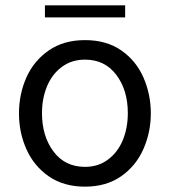

<svg xmlns="http://www.w3.org/2000/svg" viewBox="-20 -691 635 718"><path d="M79 -402Q107 -464 162.5 -502.5Q218 -541 298 -541Q378 -541 433.5 -502.5Q489 -464 516.5 -401Q544 -338 544 -267Q544 -196 516 -133Q488 -70 432.5 -31.5Q377 7 298 7Q218 7 162.5 -31.5Q107 -70 79 -132.5Q51 -195 51 -267Q51 -339 79 -402ZM137 -268Q137 -182 180 -124.5Q223 -67 298 -67Q347 -67 383.5 -94Q420 -121 439 -166.5Q458 -212 458 -268Q458 -354 415 -411Q372 -468 298 -468Q248 -468 211.5 -441Q175 -414 156 -368.5Q137 -323 137 -268ZM148 -671H448V-626H148Z"/></svg>

Font: Lopes Sans
Style: Regular
Weight: 400
Designer: Gabriel Lam, Diego Maldonado
Foundry: TypeRant, Foresti Design
Version: Version 4.000